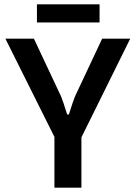

<svg xmlns="http://www.w3.org/2000/svg" viewBox="-20 -869 629 889"><path d="M441 -849V-765H151V-849ZM583 -690 357 -233V0H232V-235L5 -690H137L263 -422Q270 -406 291 -339H299Q320 -406 327 -422L453 -690Z"/></svg>

Font: Exo 2 Semi Bold
Style: Regular
Weight: 600
Designer: Natanael Gama
Version: Version 1.001;PS 001.001;hotconv 1.0.88;makeotf.lib2.5.64775